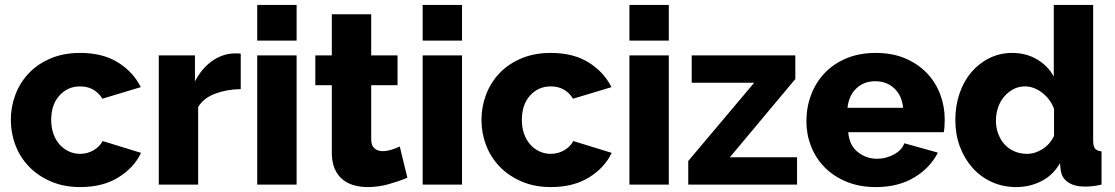

<svg xmlns="http://www.w3.org/2000/svg" viewBox="-20 -750 4530 780"><path d="M24 -263Q24 -317 43 -366.5Q62 -416 98 -453.5Q134 -491 186.5 -513Q239 -535 306 -535Q397 -535 459 -496.5Q521 -458 552 -396L396 -349Q365 -399 305 -399Q255 -399 221.5 -362Q188 -325 188 -263Q188 -232 197 -206.5Q206 -181 222 -163Q238 -145 259.5 -135Q281 -125 305 -125Q335 -125 360 -139.5Q385 -154 397 -177L553 -129Q524 -68 460.5 -29Q397 10 306 10Q240 10 187.5 -12.5Q135 -35 98.5 -72.5Q62 -110 43 -159.5Q24 -209 24 -263Z M958 -388Q900 -387 853 -369Q806 -351 785 -315V0H625V-525H772V-419Q799 -472 841.5 -502Q884 -532 932 -533Q943 -533 948 -533Q953 -533 958 -532Z M1025 0V-525H1185V0ZM1025 -585V-730H1185V-585Z M1635 -28Q1602 -14 1559.5 -2Q1517 10 1474 10Q1444 10 1417.5 2.5Q1391 -5 1371 -21.5Q1351 -38 1339.5 -65Q1328 -92 1328 -130V-404H1261V-525H1328V-692H1488V-525H1595V-404H1488V-185Q1488 -159 1501 -147.5Q1514 -136 1534 -136Q1552 -136 1571 -142Q1590 -148 1604 -155Z M1697 0V-525H1857V0ZM1697 -585V-730H1857V-585Z M1936 -263Q1936 -317 1955 -366.5Q1974 -416 2010 -453.5Q2046 -491 2098.5 -513Q2151 -535 2218 -535Q2309 -535 2371 -496.5Q2433 -458 2464 -396L2308 -349Q2277 -399 2217 -399Q2167 -399 2133.5 -362Q2100 -325 2100 -263Q2100 -232 2109 -206.5Q2118 -181 2134 -163Q2150 -145 2171.5 -135Q2193 -125 2217 -125Q2247 -125 2272 -139.5Q2297 -154 2309 -177L2465 -129Q2436 -68 2372.5 -29Q2309 10 2218 10Q2152 10 2099.5 -12.5Q2047 -35 2010.5 -72.5Q1974 -110 1955 -159.5Q1936 -209 1936 -263Z M2537 0V-525H2697V0ZM2537 -585V-730H2697V-585Z M2776 -96 3044 -414H2790V-525H3211V-429L2945 -111H3218V0H2776Z M3538 10Q3472 10 3419.5 -11.5Q3367 -33 3330.5 -70Q3294 -107 3275 -155.5Q3256 -204 3256 -257Q3256 -314 3275 -364.5Q3294 -415 3330 -453Q3366 -491 3418.5 -513Q3471 -535 3538 -535Q3605 -535 3657 -513Q3709 -491 3745 -453.5Q3781 -416 3799.5 -367Q3818 -318 3818 -264Q3818 -250 3817 -236.5Q3816 -223 3814 -213H3426Q3430 -160 3464.5 -132.5Q3499 -105 3543 -105Q3578 -105 3610.5 -122Q3643 -139 3654 -168L3790 -130Q3759 -68 3694 -29Q3629 10 3538 10ZM3649 -312Q3644 -362 3613 -391Q3582 -420 3536 -420Q3489 -420 3458.5 -390.5Q3428 -361 3423 -312Z M4109 10Q4055 10 4009.5 -10.5Q3964 -31 3931 -68Q3898 -105 3879.5 -154.5Q3861 -204 3861 -263Q3861 -320 3878 -370Q3895 -420 3926 -456.5Q3957 -493 3999.5 -514Q4042 -535 4093 -535Q4148 -535 4192.5 -509Q4237 -483 4261 -439V-730H4421V-180Q4421 -156 4428.5 -146.5Q4436 -137 4455 -135V0Q4433 5 4417 6.5Q4401 8 4387 8Q4345 8 4319 -9.5Q4293 -27 4289 -60L4286 -87Q4258 -38 4210.5 -14Q4163 10 4109 10ZM4152 -125Q4185 -125 4215.5 -144.5Q4246 -164 4262 -198V-308Q4247 -348 4213.5 -373.5Q4180 -399 4144 -399Q4118 -399 4096.5 -387.5Q4075 -376 4059 -357Q4043 -338 4034.5 -313Q4026 -288 4026 -260Q4026 -231 4035.5 -206Q4045 -181 4061.5 -163Q4078 -145 4101.5 -135Q4125 -125 4152 -125Z"/></svg>

Font: Boldmen
Style: Bold
Weight: 700
Designer: Matt McInerney, Pablo Impallari, Rodrigo Fuenzalida
Foundry: LIVING CONCEPT
Version: Version 1.000